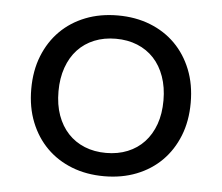

<svg xmlns="http://www.w3.org/2000/svg" viewBox="-42 -526 674 583"><g transform="rotate(5 295.0 -235.0)"><path d="M295 10Q241 10 196.5 -7.5Q152 -25 120 -57Q88 -89 70 -134Q52 -179 52 -235Q52 -291 70 -336Q88 -381 120 -413Q152 -445 196.5 -462.5Q241 -480 295 -480Q349 -480 393.5 -462.5Q438 -445 470 -413Q502 -381 520 -336Q538 -291 538 -235Q538 -179 520 -134Q502 -89 470 -57Q438 -25 393.5 -7.5Q349 10 295 10ZM295 -61Q331 -61 360.5 -73Q390 -85 411 -107.5Q432 -130 443.5 -162Q455 -194 455 -235Q455 -275 443.5 -307.5Q432 -340 411 -362.5Q390 -385 360.5 -397Q331 -409 295 -409Q259 -409 229.5 -397Q200 -385 179 -362.5Q158 -340 146.5 -307.5Q135 -275 135 -235Q135 -194 146.5 -162Q158 -130 179 -107.5Q200 -85 229.5 -73Q259 -61 295 -61Z"/></g></svg>

Font: Gantari
Style: Regular
Weight: 400
Designer: Anugrah Pasau
Foundry: Lafontype
Version: Version 1.000; ttfautohint (v1.8.4)